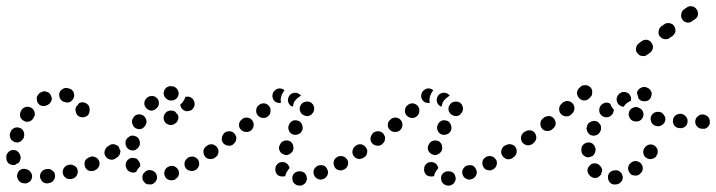

<svg xmlns="http://www.w3.org/2000/svg" viewBox="-27 -554 2253 604"><path d="M54 23Q58 23 62 20Q66 18 69 15Q72 11 73 7Q76 -2 71 -10Q67 -18 58 -21Q57 -21 57 -21Q48 -25 39 -21Q31 -17 28 -8Q25 1 29 9Q33 18 41 21Q43 22 45 22Q49 23 54 23ZM141 14Q147 7 146 -2Q146 -7 144 -11Q141 -15 138 -17Q135 -20 130 -22Q126 -23 121 -22H119Q110 -21 104 -14Q98 -7 99 3Q99 7 102 11Q104 15 107 18Q111 21 115 22Q119 23 124 23L126 22Q136 21 141 14ZM215 -3Q219 -11 217 -20Q216 -24 213 -28Q210 -31 206 -33Q203 -35 198 -36Q194 -37 189 -35H187Q178 -32 173 -24Q169 -16 171 -7Q172 -3 175 1Q178 4 182 7Q186 9 190 9Q194 10 199 9L201 8Q210 6 215 -3ZM285 -32Q288 -40 284 -49Q282 -53 279 -56Q275 -59 271 -60Q267 -62 262 -62Q258 -61 254 -59L251 -58Q247 -56 244 -53Q241 -50 240 -46Q238 -41 239 -37Q239 -32 241 -28Q243 -24 246 -21Q249 -18 253 -17Q258 -15 262 -16Q267 -16 271 -18L273 -19Q281 -23 285 -32ZM8 -36Q4 -37 0 -40Q-3 -43 -5 -47Q-7 -51 -7 -56Q-7 -57 -7 -59Q-8 -68 -1 -75Q5 -82 14 -82Q19 -82 23 -81Q27 -79 30 -76Q34 -73 35 -69Q37 -65 38 -61Q38 -59 38 -58Q38 -54 36 -50Q35 -45 32 -42Q31 -41 30 -41Q25 -39 20 -35Q20 -35 19 -35Q18 -35 17 -35Q12 -34 8 -36ZM345 -64Q348 -67 348 -72Q349 -76 348 -80Q347 -85 345 -89Q342 -92 338 -95Q335 -97 330 -98Q326 -99 321 -98Q317 -97 313 -94L311 -93Q304 -87 302 -78Q300 -69 306 -61Q308 -58 312 -55Q316 -53 320 -52Q324 -51 329 -52Q333 -53 337 -56L339 -57Q343 -60 345 -64ZM4 -127Q4 -123 6 -119Q8 -114 11 -112Q15 -109 19 -107Q23 -106 28 -106Q32 -106 36 -108Q40 -110 43 -114Q46 -117 48 -121V-124Q50 -128 49 -133Q49 -137 47 -141Q45 -145 42 -148Q38 -151 34 -152Q25 -155 17 -151Q9 -147 6 -138L5 -136Q3 -131 4 -127ZM36 -190Q38 -180 46 -175Q53 -170 62 -171Q72 -173 77 -181L78 -183Q84 -190 82 -200Q80 -209 73 -214Q65 -219 56 -218Q47 -216 41 -209L40 -206Q35 -199 36 -190ZM247 -227Q239 -233 230 -232Q228 -232 226 -231Q223 -230 221 -229Q218 -223 213 -219Q211 -216 211 -213Q210 -210 210 -207Q210 -207 211 -207Q211 -198 217 -191Q224 -185 233 -185Q242 -185 249 -191Q255 -198 255 -207Q255 -210 255 -212Q254 -222 247 -227ZM94 -257Q91 -254 89 -249Q88 -245 89 -241Q89 -236 91 -232Q95 -224 104 -221Q113 -219 121 -223Q122 -223 123 -224Q127 -226 130 -229Q133 -233 135 -237Q136 -241 136 -246Q135 -250 133 -254Q131 -258 128 -261Q125 -264 120 -265Q116 -267 112 -267Q107 -266 103 -264Q102 -263 100 -263Q96 -261 94 -257ZM177 -277Q172 -276 169 -273Q165 -271 162 -267Q160 -263 159 -259Q159 -254 160 -250Q161 -245 163 -242Q166 -238 169 -236Q173 -233 178 -233Q179 -232 180 -232Q189 -230 196 -235Q204 -241 206 -250Q207 -254 206 -258Q205 -263 203 -267Q200 -270 197 -273Q193 -275 189 -276Q187 -277 185 -277Q181 -278 177 -277Z M453 25Q457 23 460 20Q463 17 465 13Q467 9 467 5Q467 -5 461 -12Q454 -18 445 -19H444Q434 -19 428 -12Q421 -6 421 3Q421 8 422 12Q424 16 427 19Q430 23 434 25Q438 26 443 26H444Q449 27 453 25ZM528 7Q532 4 534 0Q536 -4 536 -8Q536 -13 535 -17Q531 -26 523 -30Q515 -34 506 -31L504 -30Q496 -27 492 -19Q488 -10 491 -1Q494 7 502 11Q511 15 519 12H521Q525 10 528 7ZM390 -11Q385 -12 381 -14Q377 -16 374 -19Q371 -23 370 -27Q370 -28 369 -29Q367 -38 371 -46Q376 -54 385 -57Q389 -58 393 -57Q398 -57 402 -55Q406 -53 408 -49Q411 -46 413 -41Q413 -41 413 -40Q414 -38 414 -35Q414 -33 414 -30Q413 -29 412 -29Q405 -22 402 -14Q401 -13 400 -13Q399 -12 398 -12Q394 -11 390 -11ZM599 -33Q601 -42 597 -50Q595 -54 591 -57Q587 -59 583 -61Q579 -62 574 -61Q570 -61 566 -59L565 -58Q557 -53 554 -44Q552 -35 556 -27Q561 -19 570 -17Q579 -14 587 -19H588Q596 -24 599 -33ZM659 -73Q660 -82 655 -90Q650 -97 640 -99Q631 -100 624 -95L622 -94Q615 -89 613 -80Q612 -71 617 -63Q619 -59 623 -57Q627 -54 631 -54Q636 -53 640 -54Q645 -55 648 -57L649 -58Q657 -64 659 -73ZM348 -66Q351 -69 351 -74Q352 -76 352 -77Q352 -79 351 -81Q348 -86 347 -92Q344 -95 341 -97Q337 -99 333 -100Q329 -101 324 -100Q320 -99 316 -96L315 -95Q311 -93 309 -89Q307 -85 306 -81Q305 -77 306 -72Q307 -68 310 -64Q315 -56 324 -55Q333 -53 341 -59H342Q346 -62 348 -66ZM372 -90Q377 -83 387 -81Q391 -80 395 -81Q400 -82 403 -85Q407 -88 409 -91Q412 -95 413 -100V-101Q414 -110 409 -118Q404 -125 394 -127Q385 -129 378 -123Q370 -118 368 -109V-107Q367 -98 372 -90ZM390 -163Q393 -154 401 -150Q410 -146 419 -149Q427 -153 431 -161L432 -163Q436 -171 432 -180Q429 -188 421 -192Q412 -196 403 -193Q395 -190 391 -181L390 -180Q386 -171 390 -163ZM533 -177Q536 -186 532 -194Q528 -197 526 -200Q525 -201 525 -202Q520 -206 513 -206Q507 -207 501 -204H500Q492 -199 489 -191Q486 -182 490 -173Q494 -165 503 -162Q512 -159 520 -163L521 -164Q530 -168 533 -177ZM584 -234Q583 -238 580 -242Q578 -245 574 -247Q570 -250 565 -250Q563 -250 561 -250Q558 -250 556 -249Q556 -249 556 -248Q553 -239 547 -232Q544 -228 540 -225Q541 -217 546 -211Q551 -206 559 -204Q563 -204 568 -205Q572 -206 576 -208Q579 -211 582 -215Q584 -218 585 -223Q585 -224 585 -225Q586 -230 584 -234ZM427 -229Q427 -220 434 -213Q437 -210 441 -208Q445 -206 449 -206Q454 -206 458 -208Q462 -210 465 -213L466 -214Q473 -220 473 -230Q473 -239 466 -246Q460 -252 451 -252Q441 -252 435 -246L434 -245Q427 -238 427 -229ZM493 -275Q487 -267 488 -258Q489 -249 497 -243Q504 -237 513 -238H515Q524 -239 530 -246Q536 -254 535 -263Q534 -267 532 -271Q530 -275 526 -278Q523 -281 519 -282Q514 -283 510 -283H508Q499 -282 493 -275Z M927 27Q931 25 934 21Q936 18 938 13Q939 9 938 4Q937 -5 930 -11Q922 -16 913 -15H912Q903 -14 897 -7Q891 1 893 10Q893 14 895 18Q897 22 901 25Q905 28 909 29Q913 30 918 30H919Q923 29 927 27ZM998 4Q1001 1 1003 -3Q1005 -7 1005 -12Q1005 -16 1003 -20Q1000 -29 992 -33Q983 -36 974 -33H973Q969 -31 966 -28Q963 -25 961 -21Q959 -17 959 -12Q959 -8 961 -3Q964 5 973 9Q981 13 990 9H991Q995 7 998 4ZM847 -3Q840 -9 839 -19Q839 -19 839 -20Q839 -24 840 -29Q841 -33 844 -36Q847 -40 851 -42Q855 -44 859 -44Q868 -45 875 -40Q882 -34 884 -25Q881 -23 880 -20Q874 -13 871 -4Q871 -2 871 0Q869 0 867 1Q866 1 864 1Q855 2 847 -3ZM1067 -34Q1070 -43 1066 -51Q1063 -55 1060 -58Q1057 -61 1052 -62Q1048 -64 1044 -63Q1039 -63 1035 -61L1034 -60Q1026 -56 1023 -47Q1021 -38 1025 -30Q1027 -26 1030 -23Q1034 -20 1038 -19Q1042 -18 1047 -18Q1051 -18 1055 -21H1056Q1064 -25 1067 -34ZM1127 -73Q1129 -82 1123 -90Q1121 -94 1117 -96Q1113 -98 1109 -99Q1104 -100 1100 -99Q1096 -98 1092 -95H1091Q1084 -89 1082 -80Q1080 -71 1086 -63Q1088 -60 1092 -57Q1096 -55 1101 -54Q1105 -53 1109 -55Q1114 -56 1117 -58L1118 -59Q1126 -64 1127 -73ZM657 -65Q659 -69 660 -74Q661 -78 660 -82Q659 -87 656 -90Q654 -94 650 -96Q646 -99 642 -100Q637 -100 633 -100Q629 -99 625 -96L624 -95Q617 -90 615 -81Q613 -72 619 -64Q621 -60 625 -58Q629 -56 633 -55Q637 -54 642 -55Q646 -56 650 -59H651Q654 -62 657 -65ZM853 -79Q857 -71 866 -68Q870 -66 875 -66Q879 -67 883 -69Q887 -71 890 -74Q893 -77 895 -81V-82Q897 -87 896 -91Q896 -95 894 -100Q892 -104 889 -107Q886 -110 882 -111Q873 -114 864 -110Q856 -106 853 -97L852 -96Q849 -88 853 -79ZM713 -107Q716 -111 716 -116Q717 -120 716 -124Q714 -129 712 -132Q706 -140 697 -141Q688 -142 680 -137L679 -136Q676 -133 674 -129Q671 -125 671 -121Q670 -117 671 -112Q672 -108 675 -104Q681 -97 690 -96Q699 -94 707 -100V-101Q711 -103 713 -107ZM881 -146Q883 -137 892 -132Q900 -128 909 -131Q918 -133 922 -141L923 -142Q927 -150 924 -159Q922 -168 914 -173Q905 -177 896 -175Q888 -172 883 -164V-163Q878 -155 881 -146ZM771 -159Q772 -168 766 -176Q760 -183 751 -184Q742 -185 734 -179V-178Q726 -173 725 -163Q724 -154 730 -147Q736 -140 745 -139Q755 -138 762 -143L763 -144Q770 -150 771 -159ZM824 -204Q825 -214 819 -221Q813 -228 803 -229Q794 -229 787 -223L786 -222Q779 -216 779 -207Q778 -198 784 -191Q790 -184 800 -183Q809 -182 816 -188L817 -189Q824 -195 824 -204ZM916 -216Q916 -212 916 -207Q917 -203 920 -199Q922 -195 926 -193Q934 -188 943 -189Q952 -191 957 -199L958 -200Q960 -203 961 -208Q962 -212 961 -217Q960 -221 958 -225Q955 -228 952 -231Q944 -236 935 -234Q926 -233 920 -225V-224Q917 -220 916 -216ZM914 -249Q917 -252 920 -253Q918 -255 916 -257Q914 -258 912 -260H911Q903 -264 894 -261Q885 -258 881 -249Q877 -241 880 -232Q883 -223 892 -219H893Q893 -219 893 -219Q894 -219 894 -218Q894 -220 895 -221Q896 -230 901 -237L902 -238Q907 -245 914 -249ZM830 -252Q830 -262 836 -268L837 -269Q843 -275 852 -276Q861 -276 868 -270Q864 -265 861 -259Q857 -251 856 -243Q856 -236 857 -231Q852 -229 846 -231Q840 -232 836 -237Q830 -243 830 -252Z M1395 27Q1399 25 1402 21Q1404 18 1406 13Q1407 9 1406 4Q1405 -5 1398 -11Q1390 -16 1381 -15H1380Q1371 -14 1365 -7Q1359 1 1361 10Q1361 14 1363 18Q1365 22 1369 25Q1373 28 1377 29Q1381 30 1386 30H1387Q1391 29 1395 27ZM1466 4Q1469 1 1471 -3Q1473 -7 1473 -12Q1473 -16 1471 -20Q1468 -29 1460 -33Q1451 -36 1442 -33H1441Q1437 -31 1434 -28Q1431 -25 1429 -21Q1427 -17 1427 -12Q1427 -8 1429 -3Q1432 5 1441 9Q1449 13 1458 9H1459Q1463 7 1466 4ZM1315 -3Q1308 -9 1307 -19Q1307 -19 1307 -20Q1307 -24 1308 -29Q1309 -33 1312 -36Q1315 -40 1319 -42Q1323 -44 1327 -44Q1336 -45 1343 -40Q1350 -34 1352 -25Q1349 -23 1348 -20Q1342 -13 1339 -4Q1339 -2 1339 0Q1337 0 1335 1Q1334 1 1332 1Q1323 2 1315 -3ZM1535 -34Q1538 -43 1534 -51Q1531 -55 1528 -58Q1525 -61 1520 -62Q1516 -64 1512 -63Q1507 -63 1503 -61L1502 -60Q1494 -56 1491 -47Q1489 -38 1493 -30Q1495 -26 1498 -23Q1502 -20 1506 -19Q1510 -18 1515 -18Q1519 -18 1523 -21H1524Q1532 -25 1535 -34ZM1595 -73Q1597 -82 1591 -90Q1589 -94 1585 -96Q1581 -98 1577 -99Q1572 -100 1568 -99Q1564 -98 1560 -95H1559Q1552 -89 1550 -80Q1548 -71 1554 -63Q1556 -60 1560 -57Q1564 -55 1569 -54Q1573 -53 1577 -55Q1582 -56 1585 -58L1586 -59Q1594 -64 1595 -73ZM1125 -65Q1127 -69 1128 -74Q1129 -78 1128 -82Q1127 -87 1124 -90Q1122 -94 1118 -96Q1114 -99 1110 -100Q1105 -100 1101 -100Q1097 -99 1093 -96L1092 -95Q1085 -90 1083 -81Q1081 -72 1087 -64Q1089 -60 1093 -58Q1097 -56 1101 -55Q1105 -54 1110 -55Q1114 -56 1118 -59H1119Q1122 -62 1125 -65ZM1321 -79Q1325 -71 1334 -68Q1338 -66 1343 -66Q1347 -67 1351 -69Q1355 -71 1358 -74Q1361 -77 1363 -81V-82Q1365 -87 1364 -91Q1364 -95 1362 -100Q1360 -104 1357 -107Q1354 -110 1350 -111Q1341 -114 1332 -110Q1324 -106 1321 -97L1320 -96Q1317 -88 1321 -79ZM1181 -107Q1184 -111 1184 -116Q1185 -120 1184 -124Q1182 -129 1180 -132Q1174 -140 1165 -141Q1156 -142 1148 -137L1147 -136Q1144 -133 1142 -129Q1139 -125 1139 -121Q1138 -117 1139 -112Q1140 -108 1143 -104Q1149 -97 1158 -96Q1167 -94 1175 -100V-101Q1179 -103 1181 -107ZM1349 -146Q1351 -137 1360 -132Q1368 -128 1377 -131Q1386 -133 1390 -141L1391 -142Q1395 -150 1392 -159Q1390 -168 1382 -173Q1373 -177 1364 -175Q1356 -172 1351 -164V-163Q1346 -155 1349 -146ZM1239 -159Q1240 -168 1234 -176Q1228 -183 1219 -184Q1210 -185 1202 -179V-178Q1194 -173 1193 -163Q1192 -154 1198 -147Q1204 -140 1213 -139Q1223 -138 1230 -143L1231 -144Q1238 -150 1239 -159ZM1292 -204Q1293 -214 1287 -221Q1281 -228 1271 -229Q1262 -229 1255 -223L1254 -222Q1247 -216 1247 -207Q1246 -198 1252 -191Q1258 -184 1268 -183Q1277 -182 1284 -188L1285 -189Q1292 -195 1292 -204ZM1384 -216Q1384 -212 1384 -207Q1385 -203 1388 -199Q1390 -195 1394 -193Q1402 -188 1411 -189Q1420 -191 1425 -199L1426 -200Q1428 -203 1429 -208Q1430 -212 1429 -217Q1428 -221 1426 -225Q1423 -228 1420 -231Q1412 -236 1403 -234Q1394 -233 1388 -225V-224Q1385 -220 1384 -216ZM1382 -249Q1385 -252 1388 -253Q1386 -255 1384 -257Q1382 -258 1380 -260H1379Q1371 -264 1362 -261Q1353 -258 1349 -249Q1345 -241 1348 -232Q1351 -223 1360 -219H1361Q1361 -219 1361 -219Q1362 -219 1362 -218Q1362 -220 1363 -221Q1364 -230 1369 -237L1370 -238Q1375 -245 1382 -249ZM1298 -252Q1298 -262 1304 -268L1305 -269Q1311 -275 1320 -276Q1329 -276 1336 -270Q1332 -265 1329 -259Q1325 -251 1324 -243Q1324 -236 1325 -231Q1320 -229 1314 -231Q1308 -232 1304 -237Q1298 -243 1298 -252Z M1595 -66Q1598 -70 1598 -74Q1599 -79 1598 -83Q1597 -87 1595 -91Q1589 -99 1580 -100Q1571 -102 1563 -96L1560 -94Q1556 -91 1554 -88Q1552 -84 1551 -79Q1550 -75 1551 -71Q1552 -66 1555 -63Q1560 -55 1569 -53Q1578 -52 1586 -57L1589 -60Q1593 -62 1595 -66ZM1660 -118Q1661 -127 1656 -135Q1651 -143 1641 -144Q1632 -145 1625 -140L1621 -138Q1614 -132 1612 -123Q1611 -114 1616 -106Q1622 -99 1631 -97Q1640 -96 1648 -101L1651 -104Q1658 -109 1660 -118ZM1721 -163Q1722 -173 1716 -180Q1714 -184 1710 -186Q1706 -188 1702 -189Q1697 -189 1693 -188Q1688 -187 1685 -185L1682 -182Q1674 -177 1673 -167Q1672 -158 1677 -151Q1683 -143 1692 -142Q1701 -141 1709 -146L1712 -149Q1719 -154 1721 -163ZM1780 -211Q1781 -220 1775 -228Q1769 -235 1760 -236Q1751 -237 1743 -231L1740 -228Q1733 -222 1732 -213Q1731 -204 1737 -196Q1743 -189 1753 -188Q1762 -187 1769 -193L1772 -196Q1779 -202 1780 -211ZM1835 -255Q1836 -259 1836 -264Q1836 -268 1835 -272Q1833 -277 1830 -280Q1826 -283 1822 -285Q1818 -286 1814 -286Q1809 -286 1805 -285Q1801 -283 1798 -280L1795 -277Q1788 -270 1788 -261Q1789 -252 1795 -245Q1802 -238 1811 -238Q1820 -238 1827 -245L1830 -248Q1833 -251 1835 -255Z M1927 18Q1933 11 1932 1Q1931 -3 1929 -7Q1927 -11 1923 -14Q1920 -17 1915 -18Q1911 -19 1907 -18H1905Q1896 -17 1890 -10Q1884 -2 1886 7Q1886 11 1888 15Q1890 19 1894 22Q1897 25 1902 26Q1906 27 1911 26H1912Q1921 25 1927 18ZM1844 6Q1835 5 1829 -1Q1828 -2 1827 -3Q1821 -10 1821 -19Q1822 -28 1829 -34Q1835 -41 1845 -40Q1854 -40 1860 -33Q1861 -33 1861 -32Q1864 -29 1866 -24Q1868 -20 1867 -15Q1865 -11 1864 -7Q1864 -6 1864 -5Q1863 -4 1862 -3Q1861 -2 1860 -1Q1854 6 1844 6ZM1995 -22Q1996 -31 1990 -39Q1988 -42 1984 -44Q1980 -47 1975 -47Q1971 -48 1967 -47Q1962 -45 1959 -43L1958 -42Q1950 -36 1949 -27Q1948 -18 1954 -10Q1956 -7 1960 -4Q1964 -2 1969 -2Q1973 -1 1977 -2Q1982 -3 1985 -6L1986 -7Q1994 -13 1995 -22ZM2042 -73Q2042 -77 2042 -82Q2041 -86 2038 -90Q2036 -93 2032 -96Q2024 -101 2015 -99Q2006 -97 2001 -89L2000 -88Q1997 -84 1997 -80Q1996 -75 1997 -71Q1998 -67 2000 -63Q2003 -59 2007 -57Q2014 -52 2023 -54Q2033 -56 2038 -63V-65Q2041 -68 2042 -73ZM1807 -67Q1801 -74 1802 -83V-85Q1802 -94 1809 -100Q1816 -106 1825 -106Q1830 -106 1834 -104Q1838 -102 1841 -98Q1844 -95 1845 -91Q1847 -86 1847 -82L1846 -81Q1846 -76 1844 -72Q1842 -68 1839 -65Q1838 -64 1837 -63Q1836 -63 1834 -62Q1831 -61 1828 -60Q1827 -60 1827 -60Q1826 -59 1825 -59Q1824 -59 1823 -59Q1813 -60 1807 -67ZM1818 -151Q1818 -146 1820 -142Q1821 -138 1824 -135Q1827 -131 1831 -129Q1835 -128 1840 -127Q1844 -127 1849 -129Q1853 -130 1856 -133Q1859 -136 1861 -140L1862 -142Q1864 -146 1864 -150Q1864 -155 1863 -159Q1861 -163 1858 -166Q1855 -170 1851 -172Q1842 -175 1834 -172Q1825 -169 1821 -161L1820 -159Q1819 -155 1818 -151ZM2193 -150Q2197 -152 2200 -155Q2203 -158 2205 -162Q2206 -166 2206 -171Q2206 -180 2200 -187Q2193 -193 2184 -194H2183Q2178 -194 2174 -192Q2170 -190 2167 -187Q2163 -184 2162 -180Q2160 -176 2160 -171Q2160 -162 2167 -155Q2173 -149 2182 -149H2184Q2188 -148 2193 -150ZM2121 -152Q2125 -153 2129 -156Q2132 -159 2134 -163Q2136 -167 2136 -172Q2137 -181 2130 -188Q2124 -195 2115 -196H2113Q2104 -196 2097 -190Q2090 -184 2090 -174Q2089 -170 2091 -166Q2092 -162 2095 -158Q2098 -155 2102 -153Q2106 -151 2111 -151H2112Q2117 -150 2121 -152ZM2057 -162Q2065 -167 2066 -177Q2067 -186 2061 -193Q2056 -201 2047 -202H2045Q2036 -203 2029 -198Q2021 -192 2020 -183Q2019 -174 2024 -166Q2030 -159 2039 -157H2041Q2050 -156 2057 -162ZM1985 -174Q1993 -178 1996 -187Q1999 -196 1995 -204Q1991 -212 1982 -215L1981 -216Q1972 -219 1964 -215Q1955 -211 1952 -202Q1949 -193 1953 -185Q1957 -176 1966 -173H1968Q1976 -170 1985 -174ZM1858 -207Q1858 -198 1865 -191Q1872 -185 1881 -185Q1890 -185 1897 -192L1898 -193Q1901 -196 1902 -200Q1904 -204 1904 -209Q1903 -210 1902 -211Q1896 -218 1893 -227Q1892 -228 1892 -228Q1885 -232 1878 -231Q1871 -230 1865 -224L1864 -223Q1858 -217 1858 -207ZM1914 -234Q1911 -243 1915 -251Q1916 -252 1916 -253Q1921 -261 1930 -264Q1939 -266 1947 -262Q1951 -260 1954 -256Q1956 -253 1958 -248Q1958 -245 1958 -243Q1958 -240 1958 -237Q1956 -236 1954 -235Q1945 -231 1939 -224Q1937 -221 1935 -218Q1933 -218 1930 -219Q1928 -220 1925 -221Q1917 -225 1914 -234ZM1988 -277Q1996 -282 2005 -280Q2006 -280 2006 -279Q2015 -277 2020 -269Q2025 -261 2022 -252Q2020 -243 2012 -238Q2004 -234 1995 -236Q1994 -236 1994 -236Q1990 -237 1987 -239Q1983 -242 1981 -245Q1981 -250 1979 -254Q1978 -258 1977 -261Q1977 -262 1977 -262Q1977 -263 1977 -264Q1980 -273 1988 -277Z M2027 -403Q2028 -412 2022 -420Q2020 -423 2016 -426Q2012 -428 2008 -429Q2003 -429 1999 -428Q1995 -427 1991 -424L1983 -418Q1975 -412 1974 -403Q1972 -394 1978 -387Q1981 -383 1984 -381Q1988 -378 1993 -378Q1997 -377 2002 -378Q2006 -379 2009 -382L2018 -388Q2025 -394 2027 -403ZM2095 -448Q2097 -451 2098 -456Q2098 -460 2097 -465Q2096 -469 2093 -473Q2088 -480 2079 -481Q2069 -483 2062 -477L2053 -471Q2046 -465 2045 -456Q2043 -447 2049 -439Q2052 -436 2055 -434Q2059 -431 2064 -431Q2068 -430 2072 -431Q2077 -432 2080 -435L2089 -441Q2092 -444 2095 -448ZM2166 -500Q2168 -504 2169 -509Q2169 -513 2168 -517Q2167 -522 2164 -525Q2162 -529 2158 -531Q2154 -534 2150 -534Q2145 -535 2141 -534Q2136 -533 2133 -530L2124 -524Q2117 -518 2116 -509Q2114 -500 2120 -492Q2125 -485 2135 -483Q2144 -482 2151 -488L2160 -494Q2163 -497 2166 -500Z"/></svg>

Font: FRB American Cursive Guidelines Dotted Extrabold
Style: Bold Italic
Weight: 800
Italic angle: -25°
Version: Version 2.0;Modular Font Editor K font №1